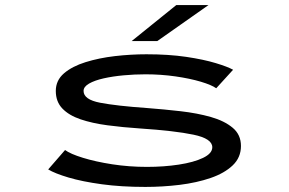

<svg xmlns="http://www.w3.org/2000/svg" viewBox="-20 -726 1140 757"><path d="M553 11Q458.5 11 381.5 0.5Q304.5 -10 250.5 -26Q196.5 -42 170 -58L236.5 -134.5Q257.5 -119 307 -103.8Q356.5 -88.5 422.8 -78.2Q489 -68 559.5 -68Q626 -68 685 -77Q744 -86 780.5 -103.5Q817 -121 817 -145.5Q817 -179.5 742.8 -195Q668.5 -210.5 532 -219.5Q464 -224 403.8 -232Q343.5 -240 297.8 -255.5Q252 -271 226 -298Q200 -325 200 -367.5Q200 -409 232.2 -436.8Q264.5 -464.5 317.5 -481Q370.5 -497.5 433.2 -504.8Q496 -512 557.5 -512Q645 -512 714.2 -501.8Q783.5 -491.5 830.5 -477.2Q877.5 -463 899 -451L832.5 -378Q814.5 -391 771.8 -403.8Q729 -416.5 671.8 -424.8Q614.5 -433 554 -433Q510.5 -433 467.2 -429Q424 -425 388.5 -417Q353 -409 331.2 -396.5Q309.5 -384 309.5 -367.5Q309.5 -333.5 374.5 -321Q439.5 -308.5 560.5 -300Q626.5 -295 692 -287.5Q757.5 -280 811.2 -264.8Q865 -249.5 897.5 -222.2Q930 -195 930 -150.5Q930 -105 897.5 -74Q865 -43 810.2 -24.2Q755.5 -5.5 688.5 2.8Q621.5 11 553 11ZM600 -564H499L675 -706H802Z"/></svg>

Font: Trispace Expanded
Style: Regular
Weight: 400
Width: 7
Designer: Tyler Finck
Foundry: Etcetera Type Company
Version: Version 1.210; ttfautohint (v1.8.3)